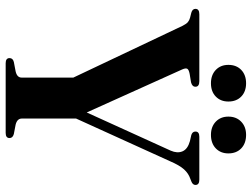

<svg xmlns="http://www.w3.org/2000/svg" viewBox="-128 -782 909 694"><g transform="rotate(90 327.0 -434.5)"><path d="M478.5 -14Q478.5 0 460 0H208Q189.5 0 189.5 -14Q189.5 -26 203.5 -29.5L237.5 -36Q260 -41 260 -58V-244.5L72.5 -640Q66 -653 59.5 -658.5Q53 -664 43.5 -666.5L25.5 -671Q11.5 -675 11.5 -686Q11.5 -700 31 -700H273Q293 -700 293 -686Q293 -674 277 -670L246.5 -665Q231 -662 228 -656.2Q225 -650.5 230.5 -638L386 -293L524 -596.5Q534.5 -620.5 526.5 -639.2Q518.5 -658 489.5 -666L467.5 -671Q455 -675 455 -686Q455 -700 474 -700H629Q648 -700 648 -686Q648 -676 635 -671L626 -667.5Q606.5 -661 591.8 -644.8Q577 -628.5 562 -593.5L408 -254.5V-58.5Q408 -41.5 430 -36L464 -29.5Q478.5 -25.5 478.5 -14ZM280.5 -742Q250.5 -742 232.2 -759.5Q214 -777 214 -805Q214 -834 232.2 -851.5Q250.5 -869 280.5 -869Q310.5 -869 328.5 -851.5Q346.5 -834 346.5 -805Q346.5 -777 328.5 -759.5Q310.5 -742 280.5 -742ZM467 -742Q437.5 -742 419.2 -759.5Q401 -777 401 -805Q401 -833.5 419.2 -851.2Q437.5 -869 467 -869Q497.5 -869 515.8 -851.5Q534 -834 534 -805Q534 -777 515.8 -759.5Q497.5 -742 467 -742Z"/></g></svg>

Font: Fraunces 72pt SemiBold
Style: Regular
Weight: 600
Version: Version 1.000;[b76b70a41]